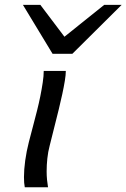

<svg xmlns="http://www.w3.org/2000/svg" viewBox="-20 -786 531 806"><path d="M256.3 -488.3Q256.3 -472.2 252.2 -446.8Q248 -421.4 241.5 -391.1Q234.9 -360.8 226.8 -327.4Q218.8 -293.9 210.4 -261.7L188.5 -174.3Q181.6 -148.4 178.7 -120.6Q175.8 -92.8 175.8 -66.4Q175.8 -47.9 177.5 -30.8Q179.2 -13.7 181.6 0H84Q80.6 -16.6 80.6 -42.5Q80.6 -73.7 85.9 -112.5Q91.3 -151.4 101.1 -189.5L120.1 -262.2Q127.4 -290 135.3 -320.8Q143.1 -351.6 149.2 -381.8Q155.3 -412.1 159.4 -439.7Q163.6 -467.3 163.6 -488.3ZM149.4 -765.6 250.5 -631.8 417.5 -765.6H490.7L283.7 -560.1H200.7L76.2 -765.6Z"/></svg>

Font: Andika New Basic
Style: Italic
Weight: 400
Italic angle: -14°
Designer: Victor Gaultney, Annie Olsen, Julie Remington, Don Collingsworth, Eric Hays
Foundry: SIL International
Version: Version 5.500